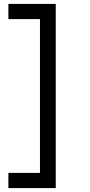

<svg xmlns="http://www.w3.org/2000/svg" viewBox="-20 -808 464 985"><path d="M266 -788V157H185V-788ZM228 -788V-710H23V-788ZM228 79V157H23V79Z"/></svg>

Font: 42dot Sans Light Medium
Style: Regular
Weight: 500
Version: Version 1.000